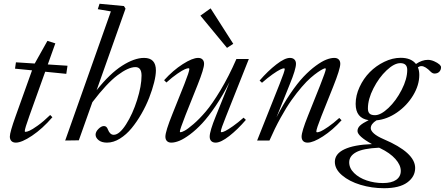

<svg xmlns="http://www.w3.org/2000/svg" viewBox="-20 -745 2358 1018"><path d="M64 11.2Q48.8 11.2 40.5 2.7Q32.2 -5.9 32.2 -21Q32.2 -43.9 63.5 -130.9L149.9 -372.1L59.6 -380.9L64.5 -414.6L164.1 -408.2L231.4 -528.3L273.4 -515.1L233.4 -403.3L337.9 -396.5L331.5 -353.5L219.7 -364.7L135.7 -130.4Q111.3 -62.5 111.3 -49.8Q111.3 -45.9 115.2 -45.9Q122.1 -45.9 136 -51.8Q149.9 -57.6 180.4 -79.3Q210.9 -101.1 246.1 -135.3L257.8 -123.5Q205.1 -62.5 150.1 -25.6Q95.2 11.2 64 11.2Z M325.7 0 567.9 -684.6 498.5 -696.3 507.8 -725.1 637.2 -712.9 645.5 -699.2 492.2 -266.6Q562.5 -355 627.4 -396.5Q692.4 -438 743.7 -438Q806.6 -438 806.6 -371.6Q806.6 -345.7 797.1 -307.6Q787.6 -269.5 771 -226.8Q754.4 -184.1 730 -141.6Q705.6 -99.1 677.7 -65.2Q649.9 -31.2 615.7 -10Q581.5 11.2 547.4 11.2Q518.6 11.2 502.7 -2Q486.8 -15.1 486.8 -30.8Q486.8 -46.4 502 -61.5Q517.1 -76.7 531.2 -76.7Q545.9 -76.7 552.2 -58.1Q563 -30.3 583 -30.3Q612.8 -30.3 648.2 -85.4Q683.6 -140.6 707 -215.1Q730.5 -289.6 730.5 -344.2Q730.5 -389.2 698.2 -389.2Q660.6 -389.2 603.5 -346.4Q546.4 -303.7 469.7 -203.1L397.9 -1Z M1183.6 -491.2 1042.5 -662.1 1096.7 -700.7 1216.8 -512.7ZM888.2 11.2Q873.5 11.2 865.2 2.9Q856.9 -5.4 856.9 -20.5Q856.9 -48.3 895 -142.6L957.5 -298.8Q983.9 -365.7 983.9 -378.9Q983.9 -383.3 980 -383.3Q973.1 -383.3 960.2 -377.9Q947.3 -372.6 920.4 -354.2Q893.6 -335.9 862.3 -307.6L850.1 -319.8Q897.5 -372.1 949 -405Q1000.5 -438 1030.8 -438Q1045.4 -438 1053.7 -429.7Q1062 -421.4 1062 -406.7Q1062 -380.9 1028.3 -296.4L963.9 -135.3Q933.6 -57.6 933.6 -47.9Q933.6 -43.9 937.5 -43.9Q943.4 -43.9 959.2 -52.2Q975.1 -60.5 1006.1 -87.2Q1037.1 -113.8 1071 -153.6Q1105 -193.4 1149.2 -266.8Q1193.4 -340.3 1233.4 -432.1H1299.3L1178.2 -127.4Q1150.9 -60.1 1150.9 -48.3Q1150.9 -43.9 1154.8 -43.9Q1160.6 -43.9 1174.8 -50.8Q1189 -57.6 1215.3 -76.2Q1241.7 -94.7 1271.5 -121.1L1283.7 -109.4Q1240.2 -58.6 1195.6 -23.7Q1150.9 11.2 1123.5 11.2Q1108.4 11.2 1100.1 2.9Q1091.8 -5.4 1091.8 -20.5Q1091.8 -49.8 1124.5 -129.9L1197.3 -310.5Q1162.1 -240.7 1123.8 -183.8Q1085.4 -127 1052.5 -91.6Q1019.5 -56.2 987.3 -32.2Q955.1 -8.3 931.2 1.5Q907.2 11.2 888.2 11.2Z M1343.3 0 1462.4 -299.3Q1489.7 -367.7 1489.7 -378.9Q1489.7 -382.8 1485.4 -382.8Q1479.5 -382.8 1465.6 -376.2Q1451.7 -369.6 1425.3 -351.1Q1398.9 -332.5 1369.1 -306.2L1356.4 -317.9Q1400.4 -368.7 1445.1 -403.3Q1489.7 -438 1517.1 -438Q1532.2 -438 1540.8 -429.7Q1549.3 -421.4 1549.3 -406.7Q1549.3 -377.9 1516.1 -297.4L1445.8 -122.6Q1481 -191.9 1518.8 -247.8Q1556.6 -303.7 1589.6 -338.4Q1622.6 -373 1654.3 -396.2Q1686 -419.4 1709.7 -428.7Q1733.4 -438 1752.4 -438Q1767.6 -438 1775.9 -429.7Q1784.2 -421.4 1784.2 -406.7Q1784.2 -379.4 1746.1 -284.2L1683.6 -127.9Q1657.2 -61 1657.2 -47.9Q1657.2 -43.5 1661.6 -43.5Q1668 -43.5 1680.7 -48.8Q1693.4 -54.2 1720.5 -72.8Q1747.6 -91.3 1778.8 -119.6L1791 -107.4Q1743.7 -55.2 1692.4 -22Q1641.1 11.2 1610.8 11.2Q1595.7 11.2 1587.4 2.9Q1579.1 -5.4 1579.1 -20.5Q1579.1 -46.9 1612.8 -130.9L1677.2 -292Q1707.5 -368.7 1707.5 -378.9Q1707.5 -382.8 1703.6 -382.8Q1700.7 -382.8 1691.4 -378.4Q1682.1 -374 1664.8 -362.1Q1647.5 -350.1 1627 -332.3Q1606.4 -314.5 1579.8 -283.7Q1553.2 -252.9 1526.1 -214.8Q1499 -176.8 1468 -120.8Q1437 -64.9 1408.7 0Z M2016.1 252.9Q1951.2 252.9 1891.4 234.9Q1831.5 216.8 1793.5 184.3Q1755.4 151.9 1755.4 113.3Q1755.4 70.3 1806.4 46.4Q1857.4 22.5 1952.1 19Q1875.5 -23.4 1875.5 -50.3Q1875.5 -66.4 1888.9 -79.1Q1902.3 -91.8 1934.6 -107.9Q1865.7 -118.2 1865.7 -194.3Q1865.7 -238.8 1886.5 -283.7Q1907.2 -328.6 1940.4 -362.3Q1973.6 -396 2017.3 -417.2Q2061 -438.5 2104.5 -438.5Q2159.7 -438.5 2185.5 -405.8Q2217.8 -427.7 2248.5 -427.7Q2264.2 -427.7 2281.7 -420.2Q2299.3 -412.6 2310.5 -402.8Q2318.4 -395 2318.4 -388.7Q2318.4 -374 2309.1 -364.5Q2299.8 -355 2283.7 -355Q2274.4 -355 2265.1 -363.3Q2234.9 -394.5 2214.8 -394.5Q2204.6 -394.5 2195.8 -388.2Q2203.1 -370.6 2203.1 -347.7Q2203.1 -293.5 2170.4 -239.3Q2137.7 -185.1 2085 -148.7Q2032.2 -112.3 1976.1 -106.9Q1945.8 -87.9 1945.8 -65.4Q1945.8 -52.2 1962.6 -37.1Q1979.5 -22 2013.7 -7.3Q2181.2 64 2181.2 145.5Q2181.2 191.9 2139.4 222.4Q2097.7 252.9 2016.1 252.9ZM1968.3 -134.3Q1999 -134.3 2039.6 -172.6Q2080.1 -210.9 2109.6 -268.6Q2139.2 -326.2 2139.2 -374.5Q2139.2 -410.2 2102.5 -410.2Q2070.3 -410.2 2029.8 -372.1Q1989.3 -334 1960 -276.6Q1930.7 -219.2 1930.7 -169.9Q1930.7 -151.4 1939.5 -142.8Q1948.2 -134.3 1968.3 -134.3ZM1831.5 115.7Q1831.5 147 1857.7 172.6Q1883.8 198.2 1924.6 211.9Q1965.3 225.6 2010.3 225.6Q2056.2 225.6 2080.6 208.5Q2105 191.4 2105 161.1Q2105 129.9 2076.4 97.9Q2047.9 65.9 1996.1 41Q1993.7 40 1989.7 38.1Q1905.3 42 1868.4 62Q1831.5 82 1831.5 115.7Z"/></svg>

Font: Elstob 14pt
Style: Italic
Weight: 400
Italic angle: -20°
Designer: Peter S. Baker
Version: Version 1.015